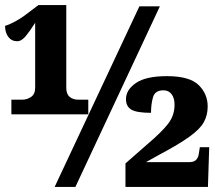

<svg xmlns="http://www.w3.org/2000/svg" viewBox="-39 -739 848 759"><path d="M6 -287V-345H49Q68 -345 84 -356Q100 -367 100 -392V-649Q80 -617 63 -596.5Q46 -576 29 -576Q7 -576 -6 -593Q-19 -610 -19 -637Q-6 -640 16 -651.5Q38 -663 56 -676L113 -719H223V-392Q223 -367 236.5 -356Q250 -345 269 -345H310V-287ZM177 0 512 -714H593L259 0ZM457 0V-93L546 -171Q599 -216 625 -249Q651 -282 651 -325Q651 -351 639.5 -366.5Q628 -382 607 -382Q574 -382 566 -355Q558 -328 558 -293Q502 -293 480.5 -305.5Q459 -318 459 -347Q459 -384 498.5 -411Q538 -438 621 -438Q710 -438 746 -403Q782 -368 782 -318Q782 -284 767 -256.5Q752 -229 710.5 -199Q669 -169 590 -127L538 -98H708Q726 -98 734.5 -105.5Q743 -113 746 -126L751 -157H788L783 0Z"/></svg>

Font: Noto Serif SemiCondensed Black
Style: Regular
Weight: 900
Width: 4
Designer: Monotype Design Team
Foundry: Monotype Imaging Inc.
Version: Version 2.014; ttfautohint (v1.8.4.7-5d5b)